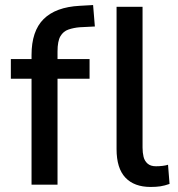

<svg xmlns="http://www.w3.org/2000/svg" viewBox="-20 -732 706 761"><path d="M105 0V-420H23V-498H131L105 -470V-514Q105 -609 153 -656.5Q201 -704 296 -709L349 -712L356 -627L296 -624Q272 -622 251.5 -615Q231 -608 219.5 -588.5Q208 -569 208 -528V-482L181 -498H335V-420H208V0ZM577 9Q512 9 477 -28Q442 -65 442 -141V-705H545V-147Q545 -127 549 -110.5Q553 -94 565 -83.5Q577 -73 598 -73Q611 -73 624 -74.5Q637 -76 646 -79L652 -3Q632 4 615.5 6.5Q599 9 577 9Z"/></svg>

Font: Nunito Sans 7pt Condensed SemiBold
Style: Regular
Weight: 600
Width: 3
Designer: Vernon Adams
Foundry: Vernon Adams
Version: Version 3.101;gftools[0.9.27]